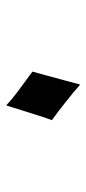

<svg xmlns="http://www.w3.org/2000/svg" viewBox="152 -590 281 626"><g transform="rotate(90 293.0 -277.5)"><path d="M372.1 -305.2Q367.2 -293.5 355.5 -256.3Q343.8 -219.2 324.2 -156.7Q307.1 -173.3 279.8 -193.8Q252.4 -214.4 213.9 -242.2Q217.3 -253.9 228 -293.2Q238.8 -332.5 256.3 -397.9Q282.7 -374.5 311.8 -351.6Q340.8 -328.6 372.1 -305.7Z"/></g></svg>

Font: XB Zar
Style: Regular
Weight: 400
Designer: Behnam
Foundry: Irmug
Version: Version 8.005 2009